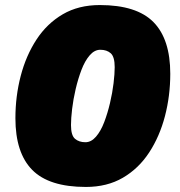

<svg xmlns="http://www.w3.org/2000/svg" viewBox="-20 -730 712 760"><path d="M320 10Q174 10 107.5 -57.5Q41 -125 41 -262Q41 -349 62 -429.5Q83 -510 124.5 -573.5Q166 -637 228.5 -673.5Q291 -710 375 -710Q521 -710 587.5 -642.5Q654 -575 654 -438Q654 -351 633 -270.5Q612 -190 570.5 -126.5Q529 -63 466.5 -26.5Q404 10 320 10ZM318 -167Q341 -167 360 -189Q379 -211 392.5 -246.5Q406 -282 415.5 -322.5Q425 -363 429.5 -400.5Q434 -438 434 -464Q434 -505 418.5 -519Q403 -533 377 -533Q354 -533 335 -511Q316 -489 302.5 -453.5Q289 -418 279.5 -377.5Q270 -337 265.5 -299Q261 -261 261 -235Q261 -194 277 -180.5Q293 -167 318 -167Z"/></svg>

Font: Georama Black
Style: Italic
Weight: 900
Italic angle: -9°
Designer: Jean-Baptiste Levee
Foundry: Production Type
Version: Version 1.000